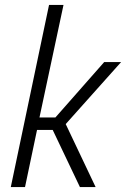

<svg xmlns="http://www.w3.org/2000/svg" viewBox="-20 -763 514 783"><path d="M24 0 180 -743H239L141 -284H206L405 -510H474L248 -257L370 0H306L195 -233H131L82 0Z"/></svg>

Font: Saira SemiCondensed Light
Style: Italic
Weight: 300
Width: 4
Italic angle: -12°
Designer: Hector Gatti with collaboration of the Omnibus-Type team
Foundry: Omnibus-Type
Version: Version 1.101